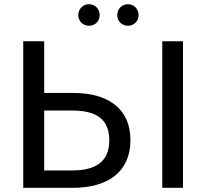

<svg xmlns="http://www.w3.org/2000/svg" viewBox="-20 -897 1003 917"><path d="M91 0H329C491 0 603 -73 603 -228C603 -381 492 -453 332 -453H191V-700H91ZM325 -83H191V-369H325C433 -369 502 -333 502 -227C502 -121 432 -83 325 -83ZM755 0H854V-700H755ZM591 -774C619 -774 642 -795 642 -825C642 -855 619 -877 591 -877C563 -877 540 -855 540 -825C540 -795 563 -774 591 -774ZM405 -774C433 -774 456 -795 456 -825C456 -855 433 -877 405 -877C377 -877 354 -855 354 -825C354 -795 377 -774 405 -774Z"/></svg>

Font: Chess Sans Medium
Style: Regular
Weight: 500
Designer: Wolf Bōese
Foundry: Wolf Bōese
Version: Version 7.223;Glyphs 3.3 (3306)